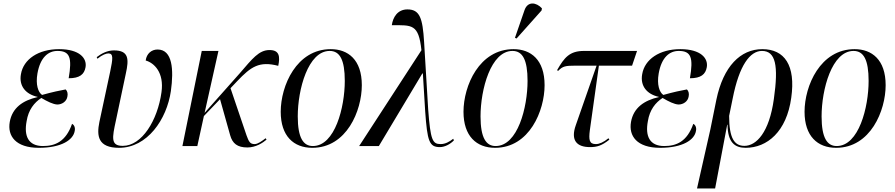

<svg xmlns="http://www.w3.org/2000/svg" viewBox="-20 -823 5043 1082"><path d="M199 10C327 10 393 -35 401 -85C405 -102 399 -119 386 -125C351 -25 291 0 222 0C140 0 114 -56 130 -140C140 -204 173 -245 213 -271C247 -251 279 -235 303 -234C329 -234 356 -251 360 -280C363 -295 360 -310 350 -319C321 -314 274 -304 217 -288C195 -303 180 -346 191 -409C207 -500 252 -536 304 -536C374 -536 387 -498 367 -382C429 -382 455 -404 462 -444C471 -494 429 -546 313 -546C196 -546 112 -489 98 -405C86 -339 124 -292 192 -277V-276C108 -257 49 -215 35 -136C21 -57 68 10 199 10Z M651 10C810 10 920 -150 943 -310C960 -431 952 -544 868 -544C834 -544 806 -521 801 -482C848 -469 906 -415 890 -303C868 -145 780 -1 672 -1C603 -1 612 -46 633 -143L689 -408C707 -489 707 -539 622 -539C584 -539 551 -521 525 -501L529 -492C557 -515 579 -522 591 -522C620 -522 616 -492 601 -420L540 -135C524 -57 532 10 651 10Z M1008 0H1092L1129 -169L1220 -264L1277 -61C1290 -14 1318 8 1374 8C1423 8 1462 -19 1482 -36L1477 -44C1456 -28 1433 -11 1415 -11C1388 -11 1382 -26 1369 -61L1279 -326L1317 -366C1394 -447 1441 -480 1548 -452C1559 -504 1555 -541 1499 -541C1439 -541 1402 -492 1332 -411L1133 -187L1211 -536H1117Z M1740 10C1934 10 2019 -200 2019 -343C2019 -487 1941 -546 1844 -546C1651 -546 1562 -340 1562 -193C1562 -56 1635 10 1740 10ZM1743 0C1690 0 1658 -45 1658 -167C1658 -319 1716 -536 1838 -536C1895 -536 1923 -486 1923 -367C1923 -219 1868 0 1743 0Z M2004 0H2115L2360 -409H2363L2376 -197C2388 -26 2399 6 2459 6C2487 6 2518 -11 2538 -32L2534 -41C2514 -25 2490 -11 2463 -11C2417 -11 2406 -34 2393 -206L2370 -586C2362 -722 2345 -770 2276 -770C2220 -770 2194 -725 2188 -681C2302 -681 2339 -689 2355 -540Z M2891 -606 3032 -764 3034 -776C3003 -810 2954 -818 2936 -766L2882 -610ZM2770 10C2964 10 3049 -200 3049 -343C3049 -487 2971 -546 2874 -546C2681 -546 2592 -340 2592 -193C2592 -56 2665 10 2770 10ZM2773 0C2720 0 2688 -45 2688 -167C2688 -319 2746 -536 2868 -536C2925 -536 2953 -486 2953 -367C2953 -219 2898 0 2773 0Z M3305 6C3345 6 3371 -2 3414 -36L3409 -44C3381 -21 3357 -11 3338 -11C3301 -11 3297 -34 3304 -89L3355 -453H3542L3570 -536H3271C3190 -536 3160 -499 3119 -427L3126 -424C3151 -450 3167 -453 3222 -453H3342L3225 -118C3194 -31 3231 6 3305 6Z M3700 10C3828 10 3894 -35 3902 -85C3906 -102 3900 -119 3887 -125C3852 -25 3792 0 3723 0C3641 0 3615 -56 3631 -140C3641 -204 3674 -245 3714 -271C3748 -251 3780 -235 3804 -234C3830 -234 3857 -251 3861 -280C3864 -295 3861 -310 3851 -319C3822 -314 3775 -304 3718 -288C3696 -303 3681 -346 3692 -409C3708 -500 3753 -536 3805 -536C3875 -536 3888 -498 3868 -382C3930 -382 3956 -404 3963 -444C3972 -494 3930 -546 3814 -546C3697 -546 3613 -489 3599 -405C3587 -339 3625 -292 3693 -277V-276C3609 -257 3550 -215 3536 -136C3522 -57 3569 10 3700 10Z M3908 239H4010L4078 -120H4080C4081 -20 4121 10 4182 10C4303 10 4413 -81 4439 -272C4465 -455 4401 -546 4276 -546C4153 -546 4056 -449 4017 -261L3983 -93ZM4175 -1C4119 -1 4089 -43 4089 -170L4109 -268C4146 -456 4207 -536 4274 -536C4351 -536 4368 -454 4341 -265C4315 -76 4242 -1 4175 -1Z M4692 10C4886 10 4971 -200 4971 -343C4971 -487 4893 -546 4796 -546C4603 -546 4514 -340 4514 -193C4514 -56 4587 10 4692 10ZM4695 0C4642 0 4610 -45 4610 -167C4610 -319 4668 -536 4790 -536C4847 -536 4875 -486 4875 -367C4875 -219 4820 0 4695 0Z"/></svg>

Font: Noto Serif Display SemiCondensed
Style: Italic
Weight: 400
Width: 4
Italic angle: -12°
Designer: Monotype Design Team
Foundry: Monotype Imaging Inc.
Version: Version 2.009